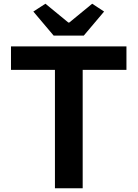

<svg xmlns="http://www.w3.org/2000/svg" viewBox="-20 -1011 740 1031"><path d="M159 -949 268 -820H430L539 -949L475 -991L352 -890H347L224 -991ZM275 -636V0H424V-636H659V-762H39V-636Z"/></svg>

Font: Kawkab Mono
Style: Bold
Weight: 700
Monospace: yes
Designer: Abdullah Arif
Foundry: Abdullah Arif
Version: Version 1.000;PS 000.500;hotconv 1.0.88;makeotf.lib2.5.64775